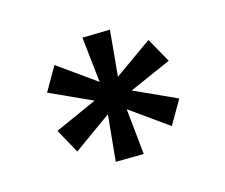

<svg xmlns="http://www.w3.org/2000/svg" viewBox="-51 -812 441 376"><g transform="rotate(15 170.0 -624.5)"><path d="M83 -530 131 -501 170 -587 209 -501 258 -530 203 -606 297 -597V-653L203 -644L258 -719L209 -748L170 -663L131 -748L83 -719L138 -644L44 -653V-597L138 -606Z"/></g></svg>

Font: Oakes Medium
Style: Regular
Weight: 500
Designer: Samuel Oakes
Foundry: Samuel Oakes
Version: Version 1.003;PS 001.003;hotconv 1.0.88;makeotf.lib2.5.64775